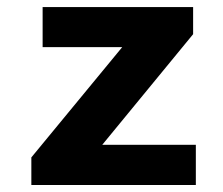

<svg xmlns="http://www.w3.org/2000/svg" viewBox="-20 -530 640 550"><path d="M69.8 0V-79.1L330.1 -395H102.1V-509.8H533.2V-432.1L272.9 -115.2H541V0Z"/></svg>

Font: Office Code Pro Bold
Style: Regular
Weight: 700
Designer: Nathan Rutzky & Paul D. Hunt
Foundry: Adobe Systems Incorporated
Version: Version 1.004;PS 001.004;hotconv 1.0.70;makeotf.lib2.5.58329